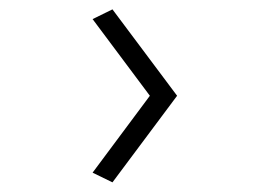

<svg xmlns="http://www.w3.org/2000/svg" viewBox="-20 -451 570 406"><path d="M217.8 -65.4 175.8 -85.9 296.9 -248.5 175.8 -410.6 217.8 -431.2 354.5 -248.5Z"/></svg>

Font: AzarMehrMonospaced
Style: SerifRegular
Weight: 1
Designer: Amin Abedi
Version: Version 1.00